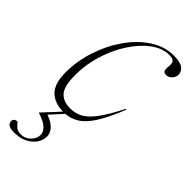

<svg xmlns="http://www.w3.org/2000/svg" viewBox="-238 -578 865 865"><g transform="rotate(45 195.0 -145.0)"><path d="M50 232.5Q24 232.5 13.8 224.8Q3.5 217 3.5 206Q3.5 198 9 192.2Q14.5 186.5 23.5 186.5Q27.5 186.5 32.8 194Q38 201.5 48 209.2Q58 217 76.5 217Q103 217 122.5 198.5Q142 180 142 155Q142 137 125.5 120.8Q109 104.5 66 90.5V88.5L139 10Q85 9.5 53.5 -21.2Q22 -52 22 -123Q22 -195 45 -265.8Q68 -336.5 108.5 -394.5Q149 -452.5 201.8 -487.2Q254.5 -522 314 -522Q355 -522 372.2 -508.8Q389.5 -495.5 389.5 -476.5Q389.5 -459 377.2 -447Q365 -435 351.5 -435Q337.5 -435 333.5 -442.8Q329.5 -450.5 331.5 -470.5Q334 -491 327 -500.2Q320 -509.5 298 -509.5Q253.5 -509.5 211.2 -478Q169 -446.5 135 -394Q101 -341.5 81 -277Q61 -212.5 61 -147Q61 -75 83.8 -49Q106.5 -23 151 -23Q182 -23 208.8 -36.5Q235.5 -50 264.2 -87.8Q293 -125.5 330 -199L334.5 -197.5Q302.5 -117.5 274 -73.2Q245.5 -29 216.2 -10.8Q187 7.5 153.5 9.5L99.5 69Q139 84.5 153.2 102.5Q167.5 120.5 167.5 139Q167.5 177.5 134.5 205Q101.5 232.5 50 232.5Z"/></g></svg>

Font: Newsreader 72pt ExtraLight
Style: Italic
Weight: 275
Italic angle: -17°
Designer: Hugues Gentile
Foundry: Production Type
Version: Version 1.003; ttfautohint (v1.8.3)